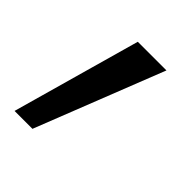

<svg xmlns="http://www.w3.org/2000/svg" viewBox="-102 -170 370 370"><g transform="rotate(45 82.5 15.0)"><path d="M65.9 -116.2H144L41 146H-7.8Z"/></g></svg>

Font: PoppinsZ Light
Style: Regular
Weight: 300
Designer: Ninad Kale (Devanagari), Jonny Pinhorn (Latin)
Foundry: Indian Type Foundry
Version: Version 3.002;FEAKit 1.0